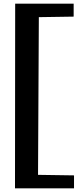

<svg xmlns="http://www.w3.org/2000/svg" viewBox="-20 -775 426 1050"><path d="M63 -754.9H382.8V-684.1L192.4 -681.2L188 181.2L384.8 184.1V254.9H62Z"/></svg>

Font: Parastoo FD
Style: Bold-FD
Weight: 700
Foundry: Saber Rastikerdar (saber.rastikerdar@gmail.com)
Version: Version 2.0.1